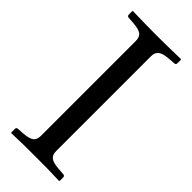

<svg xmlns="http://www.w3.org/2000/svg" viewBox="-215 -684 723 723"><g transform="rotate(45 146.5 -322.5)"><path d="M187 -574C187 -602 202 -613 242 -616L268 -618C273 -618 276 -621 276 -626V-645L274 -647C225 -646 196 -645 146 -645C96 -645 69 -646 19 -647L17 -645V-626C17 -621 21 -618 25 -618L52 -616C91 -613 106 -604 106 -574V-71C106 -43 94 -32 52 -29L25 -27C21 -27 18 -24 18 -19V0L20 2C69 0 97 0 147 0C197 0 226 0 274 2L276 0V-19C276 -24 272 -27 268 -27L242 -29C202 -32 187 -41 187 -71Z"/></g></svg>

Font: Linux Libertine O C
Style: Regular
Weight: 400
Designer: Philipp H. Poll
Foundry: Philipp H. Poll
Version: Version 4.0.3